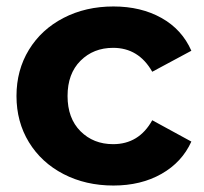

<svg xmlns="http://www.w3.org/2000/svg" viewBox="-20 -566 632 594"><path d="M31 -269Q31 -349 69.5 -412Q108 -475 176.5 -510.5Q245 -546 331 -546Q416 -546 479.5 -510.5Q543 -475 572 -409L451 -344Q409 -418 330 -418Q269 -418 229 -378Q189 -338 189 -269Q189 -200 229 -160Q269 -120 330 -120Q410 -120 451 -194L572 -128Q543 -64 479.5 -28Q416 8 331 8Q245 8 176.5 -27.5Q108 -63 69.5 -126Q31 -189 31 -269Z"/></svg>

Font: Montserrat Alternates
Style: Bold
Weight: 700
Designer: Julieta Ulanovsky
Foundry: Julieta Ulanovsky
Version: Version 7.200